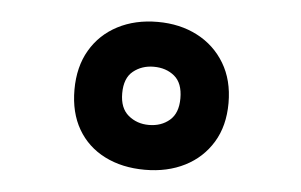

<svg xmlns="http://www.w3.org/2000/svg" viewBox="-34 -827 628 401"><g transform="rotate(5 280.0 -627.0)"><path d="M282 -472Q234 -472 197.5 -490.5Q161 -509 141 -543.5Q121 -578 121 -626Q121 -674 141.5 -709Q162 -744 198.5 -763Q235 -782 282 -782Q329 -782 365.5 -763Q402 -744 423 -709Q444 -674 444 -626Q444 -578 423 -543.5Q402 -509 365.5 -490.5Q329 -472 282 -472ZM282 -566Q308 -566 325.5 -581Q343 -596 343 -627Q343 -659 325.5 -673.5Q308 -688 282 -688Q257 -688 239 -673.5Q221 -659 221 -627Q221 -596 239 -581Q257 -566 282 -566Z"/></g></svg>

Font: Ubuntu Sans Mono
Style: Regular
Weight: 400
Monospace: yes
Designer: Dalton Maag Ltd
Foundry: Dalton Maag Ltd
Version: Version 1.006